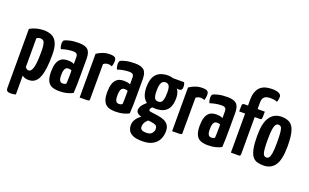

<svg xmlns="http://www.w3.org/2000/svg" viewBox="-98 -1229 3086 1918"><g transform="rotate(20 1444.5 -270.5)"><path d="M86 197Q60 197 48.5 188Q37 179 37 153V-471Q67 -489 105.5 -499.5Q144 -510 185 -510Q233 -510 269 -493Q305 -476 325.5 -432Q346 -388 346 -306Q346 -225 339 -169.5Q332 -114 319 -78.5Q306 -43 288.5 -24Q271 -5 251 2.5Q231 10 209 10Q186 10 168.5 4.5Q151 -1 139 -12V189Q127 192 113 194.5Q99 197 86 197ZM176 -80Q185 -80 194.5 -87Q204 -94 213 -115.5Q222 -137 227 -181Q232 -225 232 -298Q232 -350 226.5 -376.5Q221 -403 209.5 -412.5Q198 -422 179 -422Q157 -422 139 -408V-103Q147 -91 156 -85.5Q165 -80 176 -80Z M533 10Q505 10 479.5 5Q454 0 434 -15.5Q414 -31 402.5 -62Q391 -93 391 -145Q391 -196 401 -228.5Q411 -261 428.5 -279Q446 -297 467.5 -303Q489 -309 512 -309Q524 -309 544.5 -306.5Q565 -304 579 -295Q579 -295 579 -307.5Q579 -320 579 -336.5Q579 -353 579 -367Q579 -384 574 -393.5Q569 -403 558.5 -407.5Q548 -412 530 -412Q499 -412 464.5 -405.5Q430 -399 406 -390Q398 -406 395.5 -422Q393 -438 393 -449Q393 -458 396 -467.5Q399 -477 405 -482Q417 -490 457 -500Q497 -510 556 -510Q623 -510 652 -483Q681 -456 681 -388V-339Q681 -282 681 -223Q681 -164 680 -112Q679 -60 676 -23Q652 -9 615.5 0.5Q579 10 533 10ZM541 -74Q551 -74 561.5 -77.5Q572 -81 576 -86Q577 -99 578 -123.5Q579 -148 579 -175.5Q579 -203 579 -226Q572 -231 562.5 -232.5Q553 -234 546 -234Q536 -234 527 -230.5Q518 -227 511.5 -217.5Q505 -208 501.5 -191Q498 -174 498 -148Q498 -126 500.5 -112.5Q503 -99 508.5 -90Q514 -81 522 -77.5Q530 -74 541 -74Z M748 0V-465Q775 -484 810.5 -497Q846 -510 886 -510Q926 -510 940 -498.5Q954 -487 954 -463Q954 -453 952 -436.5Q950 -420 943 -403Q933 -408 923 -410Q913 -412 903 -412Q892 -412 878 -407.5Q864 -403 853 -394L852 -19Q852 -9 847.5 -5.5Q843 -2 821.5 -1Q800 0 748 0Z M1130 10Q1102 10 1076.5 5Q1051 0 1031 -15.5Q1011 -31 999.5 -62Q988 -93 988 -145Q988 -196 998 -228.5Q1008 -261 1025.5 -279Q1043 -297 1064.5 -303Q1086 -309 1109 -309Q1121 -309 1141.5 -306.5Q1162 -304 1176 -295Q1176 -295 1176 -307.5Q1176 -320 1176 -336.5Q1176 -353 1176 -367Q1176 -384 1171 -393.5Q1166 -403 1155.5 -407.5Q1145 -412 1127 -412Q1096 -412 1061.5 -405.5Q1027 -399 1003 -390Q995 -406 992.5 -422Q990 -438 990 -449Q990 -458 993 -467.5Q996 -477 1002 -482Q1014 -490 1054 -500Q1094 -510 1153 -510Q1220 -510 1249 -483Q1278 -456 1278 -388V-339Q1278 -282 1278 -223Q1278 -164 1277 -112Q1276 -60 1273 -23Q1249 -9 1212.5 0.5Q1176 10 1130 10ZM1138 -74Q1148 -74 1158.5 -77.5Q1169 -81 1173 -86Q1174 -99 1175 -123.5Q1176 -148 1176 -175.5Q1176 -203 1176 -226Q1169 -231 1159.5 -232.5Q1150 -234 1143 -234Q1133 -234 1124 -230.5Q1115 -227 1108.5 -217.5Q1102 -208 1098.5 -191Q1095 -174 1095 -148Q1095 -126 1097.5 -112.5Q1100 -99 1105.5 -90Q1111 -81 1119 -77.5Q1127 -74 1138 -74Z M1483 196Q1416 196 1381 179Q1346 162 1334 136Q1322 110 1322 85Q1322 49 1342 19.5Q1362 -10 1394 -32Q1426 -54 1464 -65L1498 -35Q1480 -28 1463.5 -13Q1447 2 1437.5 20.5Q1428 39 1428 59Q1428 73 1433.5 83Q1439 93 1453.5 98Q1468 103 1494 103Q1536 103 1553 80.5Q1570 58 1570 37Q1570 19 1562.5 7.5Q1555 -4 1530.5 -10.5Q1506 -17 1456 -20Q1419 -23 1392 -30.5Q1365 -38 1350 -52Q1335 -66 1336 -86Q1337 -103 1346 -120Q1355 -137 1373.5 -156Q1392 -175 1420 -195L1481 -175Q1479 -174 1470 -165Q1461 -156 1453 -144.5Q1445 -133 1445 -123Q1445 -110 1473 -107.5Q1501 -105 1542 -98Q1584 -92 1613 -78.5Q1642 -65 1658 -41Q1674 -17 1674 23Q1674 70 1654.5 109.5Q1635 149 1593 172.5Q1551 196 1483 196ZM1495 -154Q1436 -154 1402 -176.5Q1368 -199 1353.5 -237.5Q1339 -276 1339 -325Q1339 -394 1359.5 -434.5Q1380 -475 1418 -492.5Q1456 -510 1507 -510Q1520 -510 1535.5 -507Q1551 -504 1565 -498L1584 -453Q1617 -438 1637 -406Q1657 -374 1657 -321Q1657 -267 1640.5 -230Q1624 -193 1588.5 -173.5Q1553 -154 1495 -154ZM1500 -230Q1518 -230 1530 -240.5Q1542 -251 1548 -277Q1554 -303 1554 -347Q1554 -397 1542 -417Q1530 -437 1503 -437Q1487 -437 1474 -427Q1461 -417 1454 -394Q1447 -371 1447 -329Q1447 -294 1451.5 -272Q1456 -250 1467.5 -240Q1479 -230 1500 -230ZM1654 -414Q1639 -414 1616.5 -420.5Q1594 -427 1571 -436Q1548 -445 1533.5 -452Q1519 -459 1519 -459L1520 -501H1676Q1681 -493 1684 -481Q1687 -469 1687 -452Q1687 -432 1678 -423Q1669 -414 1654 -414Z M1731 0V-465Q1758 -484 1793.5 -497Q1829 -510 1869 -510Q1909 -510 1923 -498.5Q1937 -487 1937 -463Q1937 -453 1935 -436.5Q1933 -420 1926 -403Q1916 -408 1906 -410Q1896 -412 1886 -412Q1875 -412 1861 -407.5Q1847 -403 1836 -394L1835 -19Q1835 -9 1830.5 -5.5Q1826 -2 1804.5 -1Q1783 0 1731 0Z M2113 10Q2085 10 2059.5 5Q2034 0 2014 -15.5Q1994 -31 1982.5 -62Q1971 -93 1971 -145Q1971 -196 1981 -228.5Q1991 -261 2008.5 -279Q2026 -297 2047.5 -303Q2069 -309 2092 -309Q2104 -309 2124.5 -306.5Q2145 -304 2159 -295Q2159 -295 2159 -307.5Q2159 -320 2159 -336.5Q2159 -353 2159 -367Q2159 -384 2154 -393.5Q2149 -403 2138.5 -407.5Q2128 -412 2110 -412Q2079 -412 2044.5 -405.5Q2010 -399 1986 -390Q1978 -406 1975.5 -422Q1973 -438 1973 -449Q1973 -458 1976 -467.5Q1979 -477 1985 -482Q1997 -490 2037 -500Q2077 -510 2136 -510Q2203 -510 2232 -483Q2261 -456 2261 -388V-339Q2261 -282 2261 -223Q2261 -164 2260 -112Q2259 -60 2256 -23Q2232 -9 2195.5 0.5Q2159 10 2113 10ZM2121 -74Q2131 -74 2141.5 -77.5Q2152 -81 2156 -86Q2157 -99 2158 -123.5Q2159 -148 2159 -175.5Q2159 -203 2159 -226Q2152 -231 2142.5 -232.5Q2133 -234 2126 -234Q2116 -234 2107 -230.5Q2098 -227 2091.5 -217.5Q2085 -208 2081.5 -191Q2078 -174 2078 -148Q2078 -126 2080.5 -112.5Q2083 -99 2088.5 -90Q2094 -81 2102 -77.5Q2110 -74 2121 -74Z M2356 0V-415H2293Q2293 -455 2294 -473Q2295 -491 2300.5 -495.5Q2306 -500 2318 -500H2356V-558Q2356 -616 2371.5 -652Q2387 -688 2412 -706.5Q2437 -725 2467.5 -731.5Q2498 -738 2528 -738Q2574 -738 2599.5 -725.5Q2625 -713 2625 -690Q2625 -678 2622.5 -662.5Q2620 -647 2615 -634Q2596 -643 2578 -645Q2560 -647 2546 -647Q2527 -647 2511 -644Q2495 -641 2483 -632.5Q2471 -624 2464.5 -608.5Q2458 -593 2458 -568V-500H2535Q2535 -461 2534 -442.5Q2533 -424 2529 -419.5Q2525 -415 2516 -415H2458V-19Q2458 -18 2455.5 -9Q2453 0 2439 0Z M2703 10Q2664 10 2634 0.5Q2604 -9 2584.5 -36.5Q2565 -64 2555 -115.5Q2545 -167 2545 -251Q2545 -387 2589 -448.5Q2633 -510 2711 -510Q2765 -510 2799.5 -488.5Q2834 -467 2850.5 -411Q2867 -355 2867 -254Q2867 -111 2825.5 -50.5Q2784 10 2703 10ZM2706 -75Q2720 -75 2731 -87Q2742 -99 2748.5 -137Q2755 -175 2755 -252Q2755 -327 2750.5 -364Q2746 -401 2736 -413Q2726 -425 2708 -425Q2693 -425 2681.5 -412Q2670 -399 2663.5 -361.5Q2657 -324 2657 -251Q2657 -192 2660 -156Q2663 -120 2669 -103Q2675 -86 2684.5 -80.5Q2694 -75 2706 -75Z"/></g></svg>

Font: Yanone Kaffeesatz SemiBold
Style: Regular
Weight: 600
Designer: Yanone (Cyrillic: Daniel Pouzeot, Huerta Tipografica, and Cyreal)
Foundry: Yanone
Version: Version 2.003